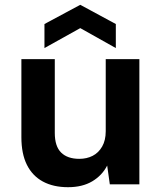

<svg xmlns="http://www.w3.org/2000/svg" viewBox="-20 -767 668 799"><path d="M263 12Q202 12 158.5 -11.5Q115 -35 92 -81Q69 -127 69 -196V-521H208V-214Q208 -158 234.5 -132Q261 -106 310 -106Q341 -106 365.5 -118.5Q390 -131 405 -157Q420 -183 420 -221V-521H560V0H437L426 -78Q405 -37 364 -12.5Q323 12 263 12ZM165 -567V-667L314 -747L462 -667V-567L314 -650Z"/></svg>

Font: DM Sans 10pt ExtraBold
Style: Regular
Weight: 800
Version: Version 4.004;gftools[0.9.30]